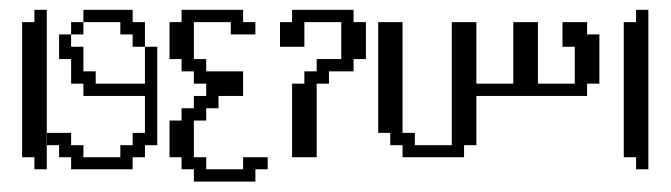

<svg xmlns="http://www.w3.org/2000/svg" viewBox="-20 -312 1331 381"><path d="M48.3 23.9V0H23.9V-268.1H48.3V-292.5H72.8V23.9Z M121.1 23.9V0H97.2V-23.9H73.2V-48.3H121.1V-23.9H145.5V0H218.8V-23.9H243.2V-48.3H267.6V-121.6H145.5V-146H121.1V-194.8H97.2V-243.7H121.1V-219.2H145.5V-170.4H169.9V-146H267.6V-219.2H292V-23.9H267.6V0H243.2V23.9ZM121.1 -243.7V-268.1H145.5V-243.7ZM243.2 -219.2V-243.7H218.8V-268.1H145.5V-292.5H243.2V-268.1H267.6V-219.2Z M364.7 48.3V23.9H340.3V0H316.4V-72.8H340.3V-97.2H364.7V-121.6H389.2V-146H364.7V-170.4H340.3V-194.8H316.4V-268.1H340.3V-292.5H462.4V-268.1H486.8V-243.7H438V-268.1H364.7V-194.8H389.2V-170.4H462.4V-121.6H413.6V-97.2H389.2V-72.8H364.7V0H389.2V23.9H462.4V0H511.2V23.9H486.8V48.3Z M559.6 0V-146H584V-170.4H608.4V-194.8H657.2V-268.1H584V-219.2H535.6V-268.1H559.6V-292.5H681.6V-268.1H706.1V-194.8H681.6V-170.4H632.8V-146H608.4V0Z M778.8 0V-23.9H754.4V-48.3H730.5V-268.1H778.8V-48.3H803.2V-23.9H876.5V-268.1H925.3V-146H998.5V-268.1H1047.4V-146H1120.6V-219.2H1096.2V-268.1H1145V-243.7H1169.4V-146H1145V-121.6H925.3V-23.9H900.9V0Z M1242.2 23.9V0H1217.8V-268.1H1242.2V-292.5H1266.6V23.9Z"/></svg>

Font: FS Mondwest Regular
Style: Regular
Weight: 400
Designer: NZWStudios2024
Foundry: https://fontstruct.com
Version: Version 1.0